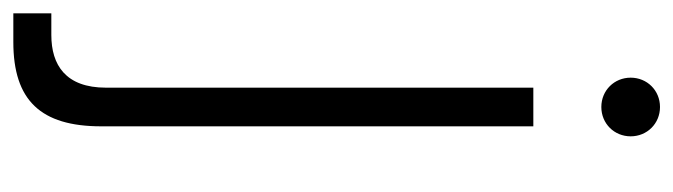

<svg xmlns="http://www.w3.org/2000/svg" viewBox="-391 -389 1010 288"><g transform="rotate(90 114.0 -245.0)"><path d="M130.5 -642C155.5 -642 174.5 -661.5 174.5 -686C174.5 -710.5 155.5 -730 130.5 -730C105.5 -730 86.5 -710.5 86.5 -686C86.5 -661.5 105.5 -642 130.5 -642ZM33 240C120.5 240 159.5 199 159.5 108V-540H101.5V101C101.5 161.5 67.5 183 22.5 183H-10V240Z"/></g></svg>

Font: Hauora Light
Style: Regular
Weight: 300
Designer: Wayne Shih
Foundry: WCYS
Version: Version 1.001;hotconv 1.0.109;makeotfexe 2.5.65596